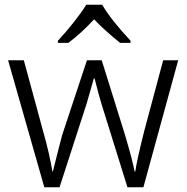

<svg xmlns="http://www.w3.org/2000/svg" viewBox="-20 -786 783 806"><path d="M223 -615Q256 -650 289.5 -692.5Q323 -735 342 -766H409Q445 -704 528 -615V-606H484Q414 -663 375 -705Q326 -651 267 -606H223ZM14 -533H80L161 -235Q187 -144 200 -66H202Q229 -175 241 -219L345 -533H407L505 -219Q538 -107 545 -66H548Q553 -107 586 -238L665 -533H728L582 0H515L405 -353Q396 -382 377 -457H374L364 -422Q352 -382 344 -352L230 0H166Z"/></svg>

Font: OpenSansMMV
Style: Light
Weight: 300
Foundry: Ascender Corporation
Version: Version 4.001